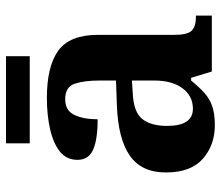

<svg xmlns="http://www.w3.org/2000/svg" viewBox="-68 -657 735 639"><g transform="rotate(-90 299.5 -337.5)"><path d="M202 10Q136 10 90.5 -30Q45 -70 45 -153Q45 -234 101 -273Q157 -312 269 -316L351 -319V-374Q351 -424 340.5 -456Q330 -488 289 -488Q251 -488 236.5 -457.5Q222 -427 222 -380Q155 -380 121 -395Q87 -410 87 -447Q87 -484 115 -506Q143 -528 190 -538.5Q237 -549 293 -549Q398 -549 450.5 -511Q503 -473 503 -379V-124Q503 -83 516 -68Q529 -53 563 -53H567V0H381L360 -69H351Q329 -42 309.5 -24.5Q290 -7 265 1.5Q240 10 202 10ZM257 -63Q300 -63 325.5 -98Q351 -133 351 -191V-266L306 -263Q246 -260 223 -231.5Q200 -203 200 -149Q200 -63 257 -63ZM142 -606V-685H432V-606Z"/></g></svg>

Font: NotoSerif-Bold
Style: Regular
Weight: 700
Designer: Monotype Design Team
Foundry: Monotype Imaging Inc.
Version: Version 2.007; ttfautohint (v1.8) -l 8 -r 50 -G 200 -x 14 -D